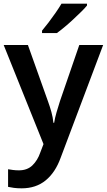

<svg xmlns="http://www.w3.org/2000/svg" viewBox="-20 -786 582 1046"><path d="M0 -541H132L241 -235Q252 -205 260 -176Q268 -147 271 -117H275Q279 -143 288 -174Q297 -205 307 -236L412 -541H542L311 72Q282 153 229 196.5Q176 240 98 240Q74 240 55.5 237.5Q37 235 24 232V136Q35 138 50.5 140Q66 142 83 142Q129 142 157 114.5Q185 87 199 46L217 -1ZM454 -756Q443 -742 422.5 -722Q402 -702 378.5 -680Q355 -658 331.5 -638.5Q308 -619 290 -606H209V-619Q225 -638 244.5 -663.5Q264 -689 283 -716.5Q302 -744 315 -766H454Z"/></svg>

Font: Noto Sans Sundanese SemiBold
Style: Regular
Weight: 600
Version: Version 2.003